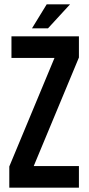

<svg xmlns="http://www.w3.org/2000/svg" viewBox="-20 -868 410 888"><path d="M345 -700V-602L136 -100H345V0H23V-98L232 -600H33V-700ZM304 -848 202 -737H128L196 -848Z"/></svg>

Font: Adderley Bold
Style: Regular
Weight: 700
Designer: gorohovskiy
Version: Version 1.003 November 13, 2017